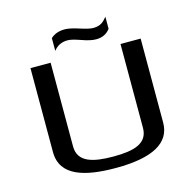

<svg xmlns="http://www.w3.org/2000/svg" viewBox="-117 -937 1079 1067"><g transform="rotate(-15 422.5 -403.5)"><path d="M424 -55C307 -55 221 -76 221 -167V-649H105V-166C105 -25 247 10 421 10C633 10 739 -49 739 -166V-649H623V-167C623 -76 541 -55 424 -55ZM500 -774C484 -774 459 -780 425 -791C391 -802 364 -808 344 -808C310 -808 283 -798 263 -779V-706C283 -732 310 -745 344 -745C360 -745 384 -739 418 -727C451 -715 478 -709 500 -709C535 -709 562 -722 581 -748V-817C561 -793 544 -774 500 -774Z"/></g></svg>

Font: Gamestation Extended
Style: Regular
Weight: 400
Width: 7
Designer: Jonas Hecksher
Foundry: Jonas Hecksher, Playtypeª, e-types AS
Version: Version 1.003